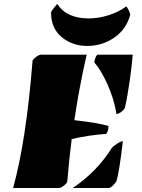

<svg xmlns="http://www.w3.org/2000/svg" viewBox="-20 -937 706 957"><path d="M350.6 -337.9Q466.8 -325.2 520.5 -309.1Q520.5 -282.2 509.3 -269.5Q429.2 -264.6 337.4 -244.1Q324.2 -141.6 315.4 -32.2Q315.4 -25.9 299.8 -12.9Q284.2 0 272.9 0H45.4Q110.8 -236.8 142.1 -632.8Q142.1 -639.2 158.2 -651.9Q174.3 -664.6 185.5 -664.6H412.1Q375 -503.4 350.6 -337.9ZM560.5 -368.7Q548.8 -442.4 516.1 -515.6Q483.4 -588.9 450.2 -625.5Q452.6 -648.9 464.4 -664.6H641.6Q638.2 -617.2 627 -537.4Q615.7 -457.5 603 -401.4Q601.1 -393.1 586.4 -380.9Q571.8 -368.7 560.5 -368.7ZM538.1 -200.7Q543.5 -207.5 562.5 -220.2Q581.5 -232.9 592.3 -232.9Q575.7 -87.9 561 -35.2Q556.6 -25.4 543.5 -12.7Q530.3 0 522 0H342.8Q462.9 -80.6 538.1 -200.7ZM609.9 -905.3Q624 -885.7 629.4 -864.3Q609.4 -789.6 548.6 -748.8Q487.8 -708 415.5 -708Q342.3 -708 290 -750Q234.4 -793.9 234.4 -876Q243.7 -893.6 265.1 -917.5Q312 -845.2 421.9 -845.2Q471.2 -845.2 521.7 -861.3Q572.3 -877.4 609.9 -905.3Z"/></svg>

Font: Emblema One
Style: Regular
Weight: 400
Designer: Riccardo De Franceschi
Foundry: Riccardo De Franceschi
Version: Version 1.003